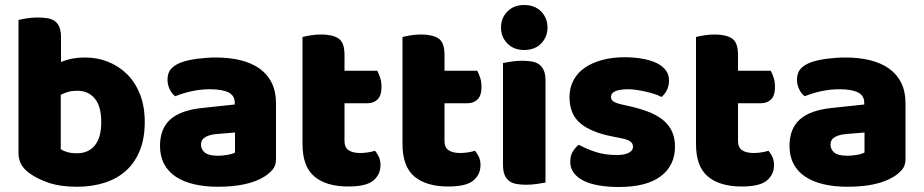

<svg xmlns="http://www.w3.org/2000/svg" viewBox="-20 -731 3694 768"><path d="M54 -651Q64 -654 86 -657.5Q108 -661 131 -661Q153 -661 170.5 -658Q188 -655 200 -646Q212 -637 218 -621.5Q224 -606 224 -581V-483Q249 -493 271.5 -497Q294 -501 321 -501Q369 -501 412 -484Q455 -467 488 -434.5Q521 -402 540 -354Q559 -306 559 -243Q559 -178 539.5 -129.5Q520 -81 485 -49Q450 -17 399.5 -0.5Q349 16 288 16Q222 16 176 0.5Q130 -15 98 -38Q54 -69 54 -118ZM288 -118Q334 -118 359.5 -149.5Q385 -181 385 -243Q385 -306 359 -337Q333 -368 289 -368Q269 -368 254.5 -364Q240 -360 223 -352V-134Q234 -127 249.5 -122.5Q265 -118 288 -118Z M852 -108Q869 -108 889.5 -111.5Q910 -115 920 -121V-201L848 -195Q820 -193 802 -183Q784 -173 784 -153Q784 -133 799.5 -120.5Q815 -108 852 -108ZM844 -501Q898 -501 942.5 -490Q987 -479 1018.5 -456.5Q1050 -434 1067 -399.5Q1084 -365 1084 -318V-94Q1084 -68 1069.5 -51.5Q1055 -35 1035 -23Q970 16 852 16Q799 16 756.5 6Q714 -4 683.5 -24Q653 -44 636.5 -75Q620 -106 620 -147Q620 -216 661 -253Q702 -290 788 -299L919 -313V-320Q919 -349 893.5 -361.5Q868 -374 820 -374Q782 -374 746 -366Q710 -358 681 -346Q668 -355 659 -373.5Q650 -392 650 -412Q650 -438 662.5 -453.5Q675 -469 701 -480Q730 -491 769.5 -496Q809 -501 844 -501Z M1358 -167Q1358 -141 1374.5 -130Q1391 -119 1421 -119Q1436 -119 1452 -121.5Q1468 -124 1480 -128Q1489 -117 1495.5 -103.5Q1502 -90 1502 -71Q1502 -33 1473.5 -9Q1445 15 1373 15Q1285 15 1237.5 -25Q1190 -65 1190 -155V-583Q1201 -586 1221.5 -589.5Q1242 -593 1265 -593Q1309 -593 1333.5 -577.5Q1358 -562 1358 -512V-448H1489Q1495 -437 1500.5 -420.5Q1506 -404 1506 -384Q1506 -349 1490.5 -333.5Q1475 -318 1449 -318H1358Z M1758 -167Q1758 -141 1774.5 -130Q1791 -119 1821 -119Q1836 -119 1852 -121.5Q1868 -124 1880 -128Q1889 -117 1895.5 -103.5Q1902 -90 1902 -71Q1902 -33 1873.5 -9Q1845 15 1773 15Q1685 15 1637.5 -25Q1590 -65 1590 -155V-583Q1601 -586 1621.5 -589.5Q1642 -593 1665 -593Q1709 -593 1733.5 -577.5Q1758 -562 1758 -512V-448H1889Q1895 -437 1900.5 -420.5Q1906 -404 1906 -384Q1906 -349 1890.5 -333.5Q1875 -318 1849 -318H1758Z M1984 -621Q1984 -659 2009.5 -685Q2035 -711 2077 -711Q2119 -711 2144.5 -685Q2170 -659 2170 -621Q2170 -583 2144.5 -557Q2119 -531 2077 -531Q2035 -531 2009.5 -557Q1984 -583 1984 -621ZM2162 -1Q2151 1 2129.5 4.5Q2108 8 2086 8Q2064 8 2046.5 5Q2029 2 2017 -7Q2005 -16 1998.5 -31.5Q1992 -47 1992 -72V-479Q2003 -481 2024.5 -484.5Q2046 -488 2068 -488Q2090 -488 2107.5 -485Q2125 -482 2137 -473Q2149 -464 2155.5 -448.5Q2162 -433 2162 -408Z M2680 -145Q2680 -69 2623 -26Q2566 17 2455 17Q2413 17 2377 11Q2341 5 2315.5 -7.5Q2290 -20 2275.5 -39Q2261 -58 2261 -84Q2261 -108 2271 -124.5Q2281 -141 2295 -152Q2324 -136 2361.5 -123.5Q2399 -111 2448 -111Q2479 -111 2495.5 -120Q2512 -129 2512 -144Q2512 -158 2500 -166Q2488 -174 2460 -179L2430 -185Q2343 -202 2300.5 -238.5Q2258 -275 2258 -343Q2258 -380 2274 -410Q2290 -440 2319 -460Q2348 -480 2388.5 -491Q2429 -502 2478 -502Q2515 -502 2547.5 -496.5Q2580 -491 2604 -480Q2628 -469 2642 -451.5Q2656 -434 2656 -410Q2656 -387 2647.5 -370.5Q2639 -354 2626 -343Q2618 -348 2602 -353.5Q2586 -359 2567 -363.5Q2548 -368 2528.5 -371Q2509 -374 2493 -374Q2460 -374 2442 -366.5Q2424 -359 2424 -343Q2424 -332 2434 -325Q2444 -318 2472 -312L2503 -305Q2599 -283 2639.5 -244.5Q2680 -206 2680 -145Z M2932 -167Q2932 -141 2948.5 -130Q2965 -119 2995 -119Q3010 -119 3026 -121.5Q3042 -124 3054 -128Q3063 -117 3069.5 -103.5Q3076 -90 3076 -71Q3076 -33 3047.5 -9Q3019 15 2947 15Q2859 15 2811.5 -25Q2764 -65 2764 -155V-583Q2775 -586 2795.5 -589.5Q2816 -593 2839 -593Q2883 -593 2907.5 -577.5Q2932 -562 2932 -512V-448H3063Q3069 -437 3074.5 -420.5Q3080 -404 3080 -384Q3080 -349 3064.5 -333.5Q3049 -318 3023 -318H2932Z M3370 -108Q3387 -108 3407.5 -111.5Q3428 -115 3438 -121V-201L3366 -195Q3338 -193 3320 -183Q3302 -173 3302 -153Q3302 -133 3317.5 -120.5Q3333 -108 3370 -108ZM3362 -501Q3416 -501 3460.5 -490Q3505 -479 3536.5 -456.5Q3568 -434 3585 -399.5Q3602 -365 3602 -318V-94Q3602 -68 3587.5 -51.5Q3573 -35 3553 -23Q3488 16 3370 16Q3317 16 3274.5 6Q3232 -4 3201.5 -24Q3171 -44 3154.5 -75Q3138 -106 3138 -147Q3138 -216 3179 -253Q3220 -290 3306 -299L3437 -313V-320Q3437 -349 3411.5 -361.5Q3386 -374 3338 -374Q3300 -374 3264 -366Q3228 -358 3199 -346Q3186 -355 3177 -373.5Q3168 -392 3168 -412Q3168 -438 3180.5 -453.5Q3193 -469 3219 -480Q3248 -491 3287.5 -496Q3327 -501 3362 -501Z"/></svg>

Font: Baloo Tamma
Style: Regular
Weight: 400
Designer: Divya Kowshik and Ek Type
Foundry: Ek Type
Version: Version 1.007;PS 1.000;hotconv 1.0.88;makeotf.lib2.5.647800